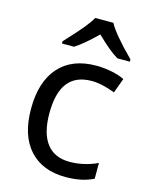

<svg xmlns="http://www.w3.org/2000/svg" viewBox="-117 -839 713 923"><g transform="rotate(15 240.0 -378.0)"><path d="M117.7 -606H177.7C206.5 -624 242.2 -654.3 284.7 -695.8C328.1 -653.3 364.3 -623 393.6 -606H455.6V-617.2C389.2 -683.6 347.7 -733.4 330.6 -766.1H240.7C232.9 -752 220.7 -734.9 204.1 -713.9C187 -692.9 158.2 -660.6 117.7 -617.2ZM299.8 9.8C355 9.8 400.9 0 438 -19V-97.2C392.6 -76.2 346.2 -65.9 298.8 -65.9C197.8 -65.9 146 -136.7 146 -266.1C146 -400.9 196.3 -469.2 304.2 -469.2C335.9 -469.2 374.5 -460.9 419.9 -443.8L446.8 -517.1C413.6 -534.2 358.4 -545.9 306.2 -545.9C225.6 -545.9 164.1 -521.5 120.6 -473.1C77.1 -424.3 55.2 -355 55.2 -265.1C55.2 -176.8 76.7 -108.9 119.6 -61.5C162.6 -14.2 222.7 9.8 299.8 9.8Z"/></g></svg>

Font: Noto Reveo Sans
Style: Regular
Weight: 400
Designer: Monotype Design team
Foundry: Monotype Imaging Inc.
Version: Version 1.04